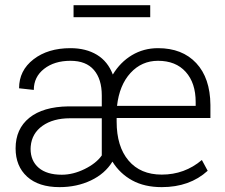

<svg xmlns="http://www.w3.org/2000/svg" viewBox="-20 -728 886 757"><path d="M41.5 0ZM617.7 9.8Q549.8 9.8 501.2 -16.8Q452.6 -43.5 423.3 -90.8Q394 -43 338.4 -16.6Q282.7 9.8 214.8 9.8Q132.3 9.8 86.9 -31.5Q41.5 -72.8 41.5 -143.1Q41.5 -219.7 95.5 -263.4Q149.4 -307.1 249.5 -308.6H381.3V-351.6Q381.3 -416 350.3 -452.1Q319.3 -488.3 257.8 -488.3Q194.3 -488.3 153.8 -456.5Q113.3 -424.8 113.3 -373.5L55.2 -379.9Q55.2 -450.2 112.1 -494.1Q168.9 -538.1 257.8 -538.1Q318.8 -538.1 362.1 -512Q405.3 -485.8 424.8 -434.1Q454.1 -482.9 500.2 -510.5Q546.4 -538.1 603 -538.1Q698.7 -538.1 753.7 -479.2Q808.6 -420.4 809.6 -314.5V-262.7H439.9V-248.5Q439.9 -150.4 486.8 -95Q533.7 -39.6 617.7 -39.6Q708 -39.6 775.9 -97.2L798.8 -54.7Q728 9.8 617.7 9.8ZM223.6 -39.1Q268.1 -39.1 313.7 -61.5Q359.4 -84 381.3 -115.2V-261.7H256.3Q189.5 -261.7 147.5 -231.9Q105.5 -202.1 101.1 -150.9L100.6 -141.1Q100.6 -93.8 132.6 -66.4Q164.6 -39.1 223.6 -39.1ZM603 -488.3Q538.6 -488.3 494.6 -440.4Q450.7 -392.6 441.4 -310.5H751.5V-325.7Q751.5 -400.9 712.2 -444.6Q672.9 -488.3 603 -488.3ZM572.3 -660.2H270V-707.5H572.3Z"/></svg>

Font: Roboto Light
Style: Regular
Weight: 300
Designer: Google
Version: Version 2.134; 2016; ttfautohint (v1.6)